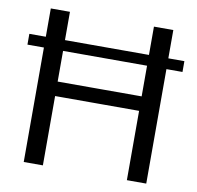

<svg xmlns="http://www.w3.org/2000/svg" viewBox="-78 -781 885 862"><g transform="rotate(10 364.0 -350.0)"><path d="M85.1 -700H172.4V-345.3L152.2 -382H573.8L555.3 -345.3V-700H643.6V0H555.3V-355.5L573.8 -316H152.2L172.4 -355.5V0H85.1ZM716.8 -571V-521.8H10V-571Z"/></g></svg>

Font: Pathway Extreme 8pt Thin 12pt
Style: Regular
Weight: 100
Version: Version 1.001;gftools[0.9.26]